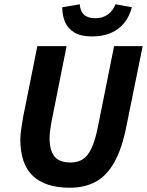

<svg xmlns="http://www.w3.org/2000/svg" viewBox="-20 -868 689 900"><path d="M307.6 12Q192.4 12 133.8 -43.7Q75.3 -99.4 75.3 -214.5Q75.3 -237.1 79.9 -265.9Q84.4 -294.7 88.4 -319.7L155.1 -651.8H292.2L220.9 -294.7Q217.4 -274.8 214.9 -256.1Q212.4 -237.4 212.4 -219.4Q212.4 -164.2 234.9 -135.2Q257.4 -106.2 311.6 -106.2Q343.3 -106.2 367.1 -120.8Q390.9 -135.4 408.5 -172Q426.2 -208.7 439 -274.1L514.8 -651.8H648.8L572.6 -276.3Q552 -172.1 516.5 -108.5Q481 -44.9 429.4 -16.5Q377.7 12 307.6 12ZM411.1 -697.2Q358.8 -697.2 328.3 -715.8Q297.8 -734.3 284.8 -765.2Q271.8 -796.1 271.8 -834L353.8 -847.9Q356.3 -815 374.3 -798.7Q392.4 -782.5 427 -782.5Q460.1 -782.5 484.4 -799.4Q508.8 -816.3 521.3 -847.9L598.4 -834Q586.3 -789.7 561.3 -759.2Q536.4 -728.8 498.6 -713Q460.8 -697.2 411.1 -697.2Z"/></svg>

Font: Source Sans 3 VF
Style: Italic
Weight: 200
Italic angle: -11°
Designer: Paul D. Hunt
Foundry: Adobe Systems Incorporated
Version: Version 3.042;hotconv 1.0.118;makeotfexe 2.5.65603